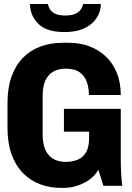

<svg xmlns="http://www.w3.org/2000/svg" viewBox="-20 -904 640 934"><path d="M277.5 10Q221.5 10 173.8 -8.2Q126 -26.5 90.8 -63Q55.5 -99.5 36 -154Q16.5 -208.5 16.5 -281V-404Q16.5 -476.5 36 -531.2Q55.5 -586 91.5 -622.8Q127.5 -659.5 177 -677.8Q226.5 -696 286.5 -696H314Q368 -696 414 -679Q460 -662 494.5 -629.5Q529 -597 548.2 -549.8Q567.5 -502.5 567.5 -442H412.5Q412.5 -477 402.2 -505.8Q392 -534.5 367.8 -552.2Q343.5 -570 299.5 -570Q267 -570 241.8 -557Q216.5 -544 202 -515Q187.5 -486 187.5 -436.5V-250.5Q187.5 -213.5 196 -188Q204.5 -162.5 219.5 -146.8Q234.5 -131 255.2 -123.8Q276 -116.5 300 -116.5Q332 -116.5 357.8 -127Q383.5 -137.5 398.5 -163Q413.5 -188.5 413.5 -233V-263.5H291V-374.5H567.5V-137Q567.5 -93 569.2 -62.5Q571 -32 574.5 0H483L458.5 -78.5Q435.5 -37.5 388 -13.8Q340.5 10 288 10ZM293.5 -748Q208.5 -748 168 -786.5Q127.5 -825 125.5 -884.5H213Q218.5 -856.5 238.8 -842.5Q259 -828.5 297 -828.5Q336.5 -828.5 357.2 -842.5Q378 -856.5 384.5 -884.5H471Q469 -825 422.5 -786.5Q376 -748 293.5 -748Z"/></svg>

Font: Chivo Mono Medium
Style: Regular
Weight: 500
Monospace: yes
Designer: Hector Gatti
Foundry: Omnibus-Type
Version: Version 1.008